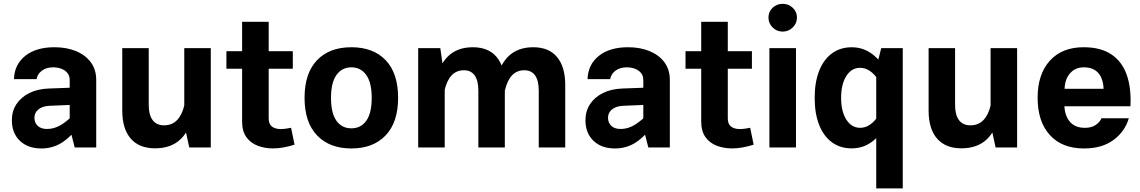

<svg xmlns="http://www.w3.org/2000/svg" viewBox="-20 -791 6118 1030"><path d="M496.2 -361.9Q496.2 -417.6 467.2 -456.8Q438.3 -495.9 387.8 -516.7Q337.3 -537.6 272.3 -537.6Q172.7 -537.6 114.9 -490.9Q57.2 -444.3 54.9 -366.5H176.2Q180.8 -394.4 205 -412.1Q229.1 -429.8 264.8 -429.8Q288.7 -429.8 309 -422.2Q329.4 -414.7 341.6 -399.5Q353.9 -384.4 353.9 -361.9V-104.9L380.8 0H496.2ZM415.2 -130 372.1 -172.7Q345.5 -147 322.2 -130.6Q298.9 -114.2 276.9 -106.7Q254.8 -99.2 231.2 -99.2Q200.2 -99.2 182.4 -115.7Q164.7 -132.3 164.7 -159.7Q164.7 -186.6 186.2 -204.2Q207.7 -221.8 246.3 -223.5L411.7 -230.3V-322.4L242.5 -316.2Q181.9 -314.1 137.2 -291.8Q92.5 -269.5 68 -232Q43.6 -194.5 43.6 -146Q43.6 -77.2 86.4 -35.9Q129.2 5.4 202.2 5.4Q262.6 5.4 311.9 -25.7Q361.2 -56.9 415.2 -130Z M1110.8 -532.8H968.5V-123.5L995.4 0H1110.8ZM635.9 -197.3Q635.9 -100 681.2 -47.7Q726.4 4.7 812 4.7Q899.3 4.7 950.9 -46.2Q1002.5 -97.1 1025 -204.8L969.1 -227.7Q956.8 -174.4 929.8 -146.6Q902.7 -118.7 860 -118.7Q819.7 -118.7 798.8 -146.7Q777.9 -174.6 777.9 -227.6V-532.8H635.9Z M1541.5 -105.5Q1529.7 -102.9 1514.2 -100.8Q1498.8 -98.7 1485.5 -98.7Q1455.9 -98.7 1438.6 -112.3Q1421.4 -126 1421.4 -155.2V-674.1H1278.8V-139.2Q1278.8 -87.3 1301.4 -55.6Q1324.1 -23.9 1361.9 -9.4Q1399.7 5.2 1444.8 5.2Q1474.5 5.2 1504.3 -0.7Q1534 -6.6 1560.2 -15ZM1194.6 -422.3H1550.8V-516.4H1194.6Z M1864.9 -429.8Q1915.5 -429.8 1944.8 -388.7Q1974.1 -347.6 1974.1 -266.2Q1974.1 -184.2 1945.1 -143.4Q1916.2 -102.6 1864.9 -102.6Q1813.7 -102.6 1784.7 -143.4Q1755.7 -184.2 1755.7 -266.2Q1755.7 -347.6 1785 -388.7Q1814.3 -429.8 1864.9 -429.8ZM1864.9 -537.6Q1747.2 -537.6 1680.5 -467.8Q1613.8 -398 1613.8 -266.2Q1613.8 -134.8 1680.8 -64.7Q1747.8 5.4 1864.9 5.4Q1982 5.4 2048.8 -64.7Q2115.7 -134.8 2115.7 -266.2Q2115.7 -398 2049.2 -467.8Q1982.7 -537.6 1864.9 -537.6Z M2223.4 -532.8V0H2365.7V-368.7L2342 -532.8ZM2688.2 -335.5Q2688.2 -432.8 2644.2 -485.2Q2600.1 -537.6 2516.8 -537.6Q2431.5 -537.6 2381.2 -486.7Q2330.9 -435.8 2308.7 -328L2364.6 -305.1Q2376.6 -358.4 2402.4 -386.3Q2428.3 -414.1 2468.8 -414.1Q2506.8 -414.1 2526.5 -386.3Q2546.2 -358.5 2546.2 -305.2V0H2688.2ZM3012.2 -335.5Q3012.2 -432.8 2968.1 -485.2Q2924.1 -537.6 2840.8 -537.6Q2755.5 -537.6 2705.2 -486.7Q2654.9 -435.8 2632.7 -328L2688.5 -305.1Q2700.6 -358.4 2726.4 -386.3Q2752.2 -414.1 2792.8 -414.1Q2830.8 -414.1 2850.5 -386.3Q2870.2 -358.5 2870.2 -305.2V0H3012.2Z M3573.4 -361.9Q3573.4 -417.6 3544.4 -456.8Q3515.4 -495.9 3465 -516.7Q3414.5 -537.6 3349.5 -537.6Q3249.8 -537.6 3192.1 -490.9Q3134.3 -444.3 3132 -366.5H3253.3Q3258 -394.4 3282.1 -412.1Q3306.3 -429.8 3341.9 -429.8Q3365.8 -429.8 3386.2 -422.2Q3406.5 -414.7 3418.8 -399.5Q3431.1 -384.4 3431.1 -361.9V-104.9L3458 0H3573.4ZM3492.4 -130 3449.2 -172.7Q3422.7 -147 3399.3 -130.6Q3376 -114.2 3354 -106.7Q3332 -99.2 3308.3 -99.2Q3277.3 -99.2 3259.6 -115.7Q3241.8 -132.3 3241.8 -159.7Q3241.8 -186.6 3263.4 -204.2Q3284.9 -221.8 3323.5 -223.5L3488.9 -230.3V-322.4L3319.6 -316.2Q3259 -314.1 3214.3 -291.8Q3169.6 -269.5 3145.2 -232Q3120.7 -194.5 3120.7 -146Q3120.7 -77.2 3163.5 -35.9Q3206.3 5.4 3279.3 5.4Q3339.7 5.4 3389 -25.7Q3438.4 -56.9 3492.4 -130Z M4004.4 -105.5Q3992.6 -102.9 3977.1 -100.8Q3961.7 -98.7 3948.4 -98.7Q3918.8 -98.7 3901.5 -112.3Q3884.3 -126 3884.3 -155.2V-674.1H3741.7V-139.2Q3741.7 -87.3 3764.3 -55.6Q3787 -23.9 3824.8 -9.4Q3862.6 5.2 3907.7 5.2Q3937.4 5.2 3967.2 -0.7Q3996.9 -6.6 4023.1 -15ZM3657.5 -422.3H4013.7V-516.4H3657.5Z M4102.5 -697Q4102.5 -665.9 4124.8 -643.7Q4147.1 -621.5 4178.8 -621.5Q4210 -621.5 4232.7 -643.7Q4255.4 -665.9 4255.4 -697Q4255.4 -728.1 4232.7 -749.3Q4210 -770.5 4178.8 -770.5Q4147.1 -770.5 4124.8 -749.3Q4102.5 -728.1 4102.5 -697ZM4107.5 -532.8V0H4250.1V-532.8Z M4707.5 -532.8 4680.6 -427.9V219.8H4822.9V-532.8ZM4350.4 -265.8Q4350.4 -182.3 4374.2 -121.5Q4398.1 -60.7 4442.7 -27.9Q4487.3 4.9 4548.8 4.9Q4603.9 4.9 4647.9 -23.7Q4692 -52.2 4726.5 -108.1L4689.4 -167Q4671 -138.4 4646.5 -121.8Q4622 -105.3 4594.5 -105.3Q4548.1 -105.3 4520.1 -149.6Q4492.2 -193.9 4492.2 -265.9Q4492.2 -338.4 4519.9 -382.8Q4547.7 -427.2 4594.2 -427.2Q4621.3 -427.2 4646 -410.7Q4670.7 -394.2 4689.4 -364.8L4726.5 -424.8Q4692 -480.3 4648 -508.8Q4604 -537.4 4549 -537.4Q4487.4 -537.4 4442.8 -504.4Q4398.1 -471.3 4374.2 -410.5Q4350.4 -349.7 4350.4 -265.8Z M5436.4 -532.8H5294.1V-123.5L5321 0H5436.4ZM4961.6 -197.3Q4961.6 -100 5006.9 -47.7Q5052.1 4.7 5137.7 4.7Q5225 4.7 5276.5 -46.2Q5328.1 -97.1 5350.7 -204.8L5294.8 -227.7Q5282.5 -174.4 5255.4 -146.6Q5228.4 -118.7 5185.7 -118.7Q5145.4 -118.7 5124.5 -146.7Q5103.6 -174.6 5103.6 -227.6V-532.8H4961.6Z M5690.1 -221.1H6044.3Q6049.4 -318.8 6024.4 -389.7Q5999.4 -460.7 5942.2 -499.1Q5885.1 -537.6 5793 -537.6Q5677.3 -537.6 5611.8 -465.2Q5546.4 -392.8 5546.4 -266.2Q5546.4 -139.3 5611.7 -67Q5677 5.4 5795.5 5.4Q5891.7 5.4 5953.4 -40.1Q6015.1 -85.6 6035.6 -156.7H5889.3Q5878.9 -133.9 5856.4 -119.6Q5833.9 -105.3 5800.6 -105.3Q5748.1 -105.3 5720.5 -136.7Q5692.9 -168.1 5690.1 -221.1ZM5691.1 -314.6Q5692.7 -365.8 5720.4 -397.8Q5748 -429.8 5794.7 -429.8Q5830.7 -429.8 5853.4 -415.2Q5876.2 -400.6 5887.7 -374.6Q5899.1 -348.6 5900.3 -314.6Z"/></svg>

Font: Estedad VF
Style: Regular
Weight: 100
Designer: Amin Abedi
Version: Version 7.3